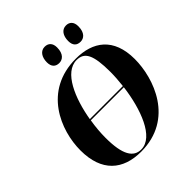

<svg xmlns="http://www.w3.org/2000/svg" viewBox="-247 -1088 1261 1261"><g transform="rotate(-45 384.0 -457.0)"><path d="M565 -781C595 -781 626 -803 626 -864C626 -905 604 -925 572 -925C533 -925 510 -891 510 -842C510 -800 531 -781 565 -781ZM367 -781C397 -781 429 -803 429 -864C429 -905 407 -925 374 -925C336 -925 312 -891 312 -842C312 -800 334 -781 367 -781ZM335 11C639 11 736 -272 736 -449C736 -647 620 -725 464 -725C164 -725 59 -462 59 -277C59 -80 167 11 335 11ZM461 -715C533 -715 563 -663 563 -502C563 -464 560 -422 555 -379H248C276 -545 347 -715 461 -715ZM346 1C275 1 234 -60 234 -219C234 -265 238 -316 247 -369H554C531 -189 462 1 346 1Z"/></g></svg>

Font: Noto Serif Display SemiCondensed ExtraBold
Style: Italic
Weight: 800
Width: 4
Italic angle: -12°
Designer: Monotype Design Team
Foundry: Monotype Imaging Inc.
Version: Version 2.009